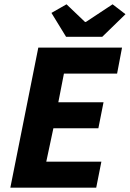

<svg xmlns="http://www.w3.org/2000/svg" viewBox="-20 -872 603 892"><path d="M28 0H427L451 -121H195L228 -276H437L461 -397H251L277 -530H524L547 -651H158ZM287 -701H455L563 -806L503 -852L379 -770H375L289 -852L219 -812Z"/></svg>

Font: Source Sans Pro
Style: Bold Italic
Weight: 700
Italic angle: -11°
Designer: Paul D. Hunt
Foundry: Adobe Systems Incorporated
Version: Version 3.006;hotconv 1.0.111;makeotfexe 2.5.65597